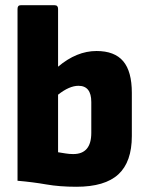

<svg xmlns="http://www.w3.org/2000/svg" viewBox="-20 -703 562 734"><path d="M272 11Q208 11 156.5 2Q105 -7 47 -12V-669Q47 -683 59 -683H189Q202 -683 202 -669V-448Q273 -508 349 -508Q418 -508 451 -469Q484 -430 484 -348V-183Q484 -84 432.5 -36.5Q381 11 272 11ZM202 -121Q215 -119 230 -116.5Q245 -114 260 -114Q329 -114 329 -195V-313Q329 -375 280 -375Q245 -375 202 -341Z"/></svg>

Font: Sofia Sans Semi Condensed Black
Style: Regular
Weight: 900
Designer: Botio Nikoltchev, Ani Petrova
Foundry: lettersoup
Version: Version 4.100; ttfautohint (v1.8.4.7-5d5b)